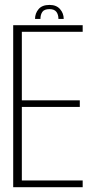

<svg xmlns="http://www.w3.org/2000/svg" viewBox="-20 -780 411 800"><path d="M35 0V-675H324.5V-647.5H71V-362H312.5V-334.5H71V-28H324.5V0ZM186.5 -759.5Q215 -759.5 230.2 -742Q245.5 -724.5 245.5 -701H223.5Q223.5 -719.5 214.8 -730.8Q206 -742 186.5 -742Q164.5 -742 156.5 -730.5Q148.5 -719 148.5 -701H126Q126 -724.5 140.8 -742Q155.5 -759.5 186.5 -759.5Z"/></svg>

Font: Anybody ExtraLight
Style: Regular
Weight: 200
Designer: Tyler Finck
Foundry: Etcetera Type Company
Version: Version 1.010; ttfautohint (v1.8.3) -l 8 -r 50 -G 200 -x 14 